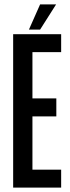

<svg xmlns="http://www.w3.org/2000/svg" viewBox="-20 -856 320 876"><path d="M112 -721H163L236 -836H163ZM128 -618H259V-700H40V0H259V-82H128V-325H237V-407H128Z"/></svg>

Font: Queering
Style: Regular
Weight: 400
Designer: Adam Naccarato
Foundry: adamnac
Version: Version 2.000;hotconv 1.0.109;makeotfexe 2.5.65596